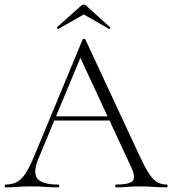

<svg xmlns="http://www.w3.org/2000/svg" viewBox="-22 -805 740 825"><path d="M200 -287 209 -305H468L475 -287ZM694 -12Q698 -12 698 -6Q698 0 694 0Q666 0 636.5 -2Q607 -4 580 -4Q549 -4 526.5 -2Q504 0 477 0Q473 0 473 -6Q473 -12 477 -12Q533 -12 547.5 -27Q562 -42 543 -84L317 -570L336 -587L143 -123Q118 -62 139 -37Q160 -12 228 -12Q233 -12 233 -6Q233 0 228 0Q198 0 173 -2Q148 -4 110 -4Q75 -4 53.5 -2Q32 0 2 0Q-2 0 -2 -6Q-2 -12 2 -12Q29 -12 49 -22Q69 -32 86.5 -58Q104 -84 124 -132L333 -635Q335 -638 339.5 -638Q344 -638 345 -635L577 -137Q600 -87 618 -59.5Q636 -32 654 -22Q672 -12 694 -12ZM223 -688 326 -780Q331 -785 338 -785Q345 -785 349 -780L451 -688Q454 -687 451 -683.5Q448 -680 446 -681L338 -743L229 -681Q228 -680 224.5 -683.5Q221 -687 223 -688Z"/></svg>

Font: Cormorant Garamond Light Light
Style: Regular
Weight: 300
Version: Version 4.001